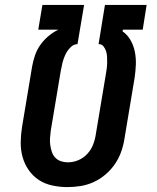

<svg xmlns="http://www.w3.org/2000/svg" viewBox="-20 -755 640 783"><path d="M255 8Q224 8 193.5 1.5Q163 -5 138.5 -21Q114 -37 97 -61.5Q80 -86 72 -115Q64 -144 64.5 -175.5Q65 -207 70 -238L111 -484Q115 -506 122.5 -528.5Q130 -551 143.5 -570.5Q157 -590 175.5 -606Q194 -622 216 -633V-634H136L153 -735H323L296 -575Q280 -575 267 -561.5Q254 -548 246.5 -532Q239 -516 235 -500Q231 -484 228 -467L187 -222Q185 -207 184 -192Q183 -177 185 -163Q187 -149 191.5 -135.5Q196 -122 205.5 -112Q215 -102 228.5 -97.5Q242 -93 257 -93Q279 -93 300 -102Q321 -111 336.5 -128Q352 -145 360 -166Q368 -187 371 -209L412 -454Q414 -466 415.5 -477.5Q417 -489 417 -501Q417 -513 416.5 -524.5Q416 -536 412.5 -546.5Q409 -557 402 -566Q395 -575 383 -575H382L408 -735H578L562 -634H481L480 -627Q500 -613 512.5 -591Q525 -569 530 -543.5Q535 -518 534 -491.5Q533 -465 529 -438L488 -192Q484 -165 475 -138.5Q466 -112 450 -88Q434 -64 411.5 -44.5Q389 -25 363 -13Q337 -1 309.5 3.5Q282 8 255 8Z"/></svg>

Font: Iosevka Etoile Oblique
Style: Bold
Weight: 700
Italic angle: -9°
Designer: Belleve Invis
Foundry: Belleve Invis
Version: Version 15.5.2; ttfautohint (v1.8.4)